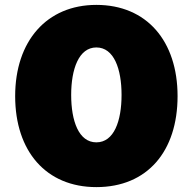

<svg xmlns="http://www.w3.org/2000/svg" viewBox="-20 -738 788 785"><path d="M374 27C583 27 706 -120 706 -345C706 -570 580 -718 374 -718C171 -718 42 -570 42 -345C42 -120 168 27 374 27ZM374 -544C446 -544 477 -456 477 -350C477 -243 446 -156 374 -156C302 -156 271 -243 271 -350C271 -455 302 -544 374 -544Z"/></svg>

Font: Repo ExtraBlack
Style: Regular
Weight: 400
Designer: Stefan Peev
Foundry: Context Ltd
Version: Version 001.502